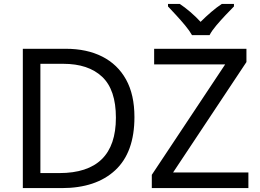

<svg xmlns="http://www.w3.org/2000/svg" viewBox="-20 -964 1332 984"><path d="M669 -364Q669 -183 570.5 -91.5Q472 0 296 0H97V-714H317Q425 -714 504 -674Q583 -634 626 -556.5Q669 -479 669 -364ZM574 -361Q574 -504 503.5 -570.5Q433 -637 304 -637H187V-77H284Q574 -77 574 -361ZM1253 0H758V-68L1134 -634H770V-714H1243V-646L867 -80H1253ZM964 -784Q951 -807 929 -833.5Q907 -860 883 -886Q859 -912 841 -931V-944H901Q927 -927 955 -903Q983 -879 1008 -852Q1035 -879 1063 -903Q1091 -927 1117 -944H1179V-931Q1160 -912 1135.5 -886Q1111 -860 1088.5 -833.5Q1066 -807 1054 -784Z"/></svg>

Font: Go Noto Current
Style: Regular
Weight: 400
Designer: Monotype Design Team
Foundry: Monotype Imaging Inc.
Version: Version 2.007; ttfautohint (v1.8) -l 8 -r 50 -G 200 -x 14 -D